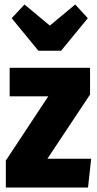

<svg xmlns="http://www.w3.org/2000/svg" viewBox="-20 -835 433 855"><path d="M381 -533V-414L191 -128H386L372 0H6V-120L195 -406H23V-533ZM315 -815 371 -754 252 -609H151L32 -754L89 -815L202 -721Z"/></svg>

Font: Fira Sans Extra Condensed ExtraBold
Style: Regular
Weight: 800
Width: 1
Designer: Carrois Corporate & Edenspiekermann AG
Foundry: Carrois Corporate GbR & Edenspiekermann AG
Version: Version 4.203